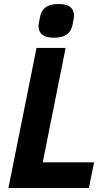

<svg xmlns="http://www.w3.org/2000/svg" viewBox="-20 -937 550 957"><path d="M248 -749C312 -749 335 -777 342 -816C347 -844 349 -850 349 -858C349 -892 330 -917 273 -917C209 -917 186 -889 179 -850C174 -822 172 -816 172 -808C172 -774 191 -749 248 -749ZM423 0 449 -128H193L307 -698H162L22 0Z"/></svg>

Font: Braiins Sans
Style: Bold Italic
Weight: 700
Italic angle: -11.31°
Designer: Mike Abbink, Paul van der Laan, Pieter van Rosmalen, Jiri Chlebus, Lubos Buracinsky
Foundry: Bold Monday, Sudetype
Version: Version 1.000;hotconv 1.0.109;makeotfexe 2.5.65596